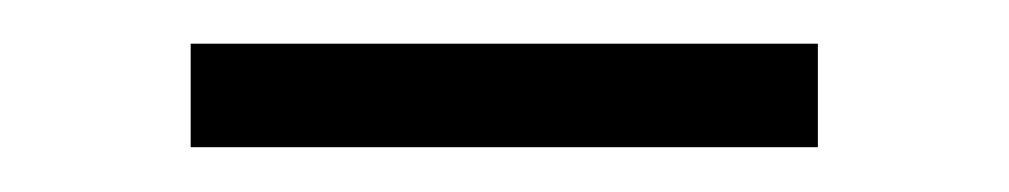

<svg xmlns="http://www.w3.org/2000/svg" viewBox="-20 -346 457 87"><path d="M350.6 -279.3H66.4V-326.2H350.6Z"/></svg>

Font: Pretendard JP ExtraLight
Style: Regular
Weight: 200
Designer: Base glyphs from Inter by Rasmus Andersson; Hangeul glyphs from Noto Sans CJK(Source Han Sans) by Jang Soo-young and Kan
Foundry: Kil Hyung-jin
Version: Version 1.309